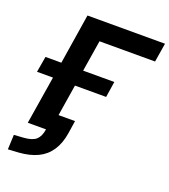

<svg xmlns="http://www.w3.org/2000/svg" viewBox="-158 -818 985 1117"><g transform="rotate(20 335.0 -260.0)"><path d="M21 185 25 94 86 90Q138 86 160.5 65.5Q183 45 190 0H77L125 -297H26L43 -395H141L190 -705H670L651 -588H307L276 -395H469L454 -297H261L230 -103H332L320 -24Q310 41 280.5 85.5Q251 130 203 153Q155 176 88 181Z"/></g></svg>

Font: Nunito Sans 7pt
Style: Bold Italic
Weight: 700
Italic angle: -9°
Version: Version 3.101;gftools[0.9.27]